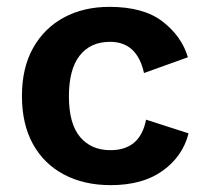

<svg xmlns="http://www.w3.org/2000/svg" viewBox="-20 -530 604 560"><path d="M299 -510Q399 -510 454.5 -467Q510 -424 528 -363L400 -317Q380 -408 301 -408Q244 -408 212.5 -368Q181 -328 181 -249Q181 -169 213.5 -130.5Q246 -92 302 -92Q389 -92 406 -181L530 -141Q513 -74 454.5 -32Q396 10 303 10Q225 10 166.5 -21Q108 -52 76 -110Q44 -168 44 -250Q44 -332 76.5 -390Q109 -448 166.5 -479Q224 -510 299 -510Z"/></svg>

Font: Work Sans SemiBold
Style: Regular
Weight: 600
Designer: Wei Huang
Foundry: Wei Huang
Version: Version 2.010; ttfautohint (v1.8.3)